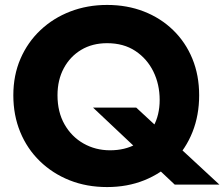

<svg xmlns="http://www.w3.org/2000/svg" viewBox="-20 -736 909 778"><path d="M213 -350Q213 -412 238.5 -459.5Q264 -507 309 -534Q354 -561 414 -561Q481 -561 528.5 -529.5Q576 -498 601.5 -446Q627 -394 627 -331Q627 -270 601.5 -223.5Q576 -177 531 -152Q486 -127 426 -127Q367 -127 318.5 -154.5Q270 -182 241.5 -232Q213 -282 213 -350ZM34 -350Q34 -269 62 -201Q90 -133 141.5 -83Q193 -33 262 -5.5Q331 22 414 22Q496 22 564.5 -5.5Q633 -33 683 -83Q733 -133 760 -201Q787 -269 787 -350Q787 -431 759.5 -498Q732 -565 681.5 -614Q631 -663 563 -689.5Q495 -716 414 -716Q334 -716 265 -689.5Q196 -663 144 -614Q92 -565 63 -498Q34 -431 34 -350ZM357 -300 688 12H869L532 -300Z"/></svg>

Font: Jost
Style: Bold
Weight: 700
Version: Version 3.710